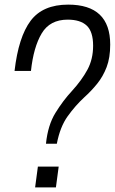

<svg xmlns="http://www.w3.org/2000/svg" viewBox="-20 -811 497 831"><path d="M226 -189H179Q187 -269 220 -322.5Q253 -376 292 -418Q334 -464 358.5 -509.5Q383 -555 383 -613Q383 -674 355.5 -700Q328 -726 273 -726Q196 -726 160.5 -666.5Q125 -607 114 -504H43Q60 -651 112.5 -721Q165 -791 275 -791Q457 -791 457 -618Q457 -561 441.5 -520.5Q426 -480 400.5 -448.5Q375 -417 345 -390Q306 -354 273 -308Q240 -262 226 -189ZM222 0H132L144 -90H234Z"/></svg>

Font: Tanohe Sans
Style: Italic
Weight: 400
Designer: Village Type and Design LLC & Cristiano Sobral
Foundry: Cooper Hewitt Smithsonian Design Museum
Version: Version 1.00;September 29, 2021;FontCreator 13.0.0.2655 64-b